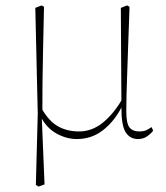

<svg xmlns="http://www.w3.org/2000/svg" viewBox="-20 -499 612 707"><path d="M112 182 119 -80 110 -470 133 -479 142 -474Q140 -378 138.5 -311.5Q137 -245 136.5 -194Q136 -143 136 -95Q162 -51 195 -33Q228 -15 271 -15Q318 -15 357 -46Q396 -77 427 -129L425 -470L448 -479L457 -474Q454 -392 452 -333Q450 -274 448.5 -231Q447 -188 446 -154.5Q445 -121 445 -90Q445 -44 457 -29.5Q469 -15 492 -15Q509 -15 518.5 -19.5Q528 -24 538 -31L544 -18Q537 -8 522.5 2.5Q508 13 488 13Q459 13 443 -11.5Q427 -36 427 -103Q400 -51 358.5 -19Q317 13 263 13Q226 13 190.5 -6Q155 -25 134 -62L144 180L122 188Z"/></svg>

Font: Source Serif 4 ExtraLight
Style: Regular
Weight: 200
Designer: Frank Grießhammer
Foundry: Adobe
Version: Version 4.005;hotconv 1.1.0;makeotfexe 2.6.0